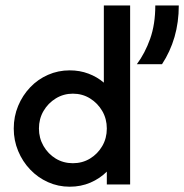

<svg xmlns="http://www.w3.org/2000/svg" viewBox="-20 -687 686 715"><path d="M239.6 8.3Q196.5 8.3 158.7 -8.7Q120.8 -25.7 92.4 -55.6Q63.9 -85.4 47.6 -124.7Q31.2 -163.9 31.2 -208.3Q31.2 -253.5 47.6 -292.7Q63.9 -331.9 92.4 -361.8Q120.8 -391.7 158.7 -408.3Q196.5 -425 239.6 -425Q277.1 -425 309.4 -412.8Q341.7 -400.7 366.7 -379.2V-666.7H464.6V0H377.8V-47.9Q352.1 -22.2 316.7 -6.9Q281.2 8.3 239.6 8.3ZM251.4 -79.2Q286.8 -79.2 315.3 -96.5Q343.8 -113.9 360.8 -143.1Q377.8 -172.2 377.8 -208.3Q377.8 -244.4 360.8 -273.6Q343.8 -302.8 315.3 -320.5Q286.8 -338.2 251.4 -338.2Q216.7 -338.2 187.8 -320.5Q159 -302.8 142 -273.6Q125 -244.4 125 -208.3Q125 -172.9 142 -143.4Q159 -113.9 187.5 -96.5Q216 -79.2 251.4 -79.2ZM489.6 -447.9Q520.1 -488.9 539.2 -542.7Q558.3 -596.5 558.3 -666.7H645.8Q645.8 -604.2 629.9 -549.3Q613.9 -494.4 583.3 -447.9Z"/></svg>

Font: Afacad Flux Medium
Style: Regular
Weight: 500
Designer: Kristian Moeller
Foundry: Dicotype
Version: Version 1.100